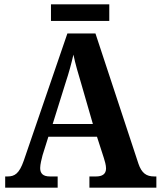

<svg xmlns="http://www.w3.org/2000/svg" viewBox="-20 -869 744 889"><path d="M216 -772H486V-849H216ZM4 0H247V-52H211C179 -52 166 -66 166 -91C166 -108 173 -134 177 -150L204 -236H429L461 -137C465 -124 471 -105 471 -89C471 -62 452 -52 425 -52H394V0H704V-52H694C658 -52 636 -67 621 -111L422 -714H292L90 -125C69 -65 48 -52 15 -52H4ZM224 -295 284 -487C299 -532 310 -573 320 -616C329 -572 342 -529 356 -482L410 -295Z"/></svg>

Font: Noto Serif Ethiopic SemiCondensed
Style: Bold
Weight: 700
Width: 4
Designer: Monotype Design Team
Foundry: Monotype Imaging Inc.
Version: Version 2.102